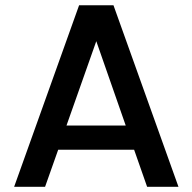

<svg xmlns="http://www.w3.org/2000/svg" viewBox="-20 -716 737 736"><path d="M543.9 0 494.1 -142.1H203.1L152.8 0H34.2L283.2 -695.8H415L664.1 0ZM461.9 -234.9 349.1 -558.1 234.9 -234.9Z"/></svg>

Font: SVN-Poppins Medium
Style: Regular
Weight: 500
Designer: Ninad Kale (Devanagari), Jonny Pinhorn (Latin)
Foundry: Indian Type Foundry
Version: Version 3.002 2017